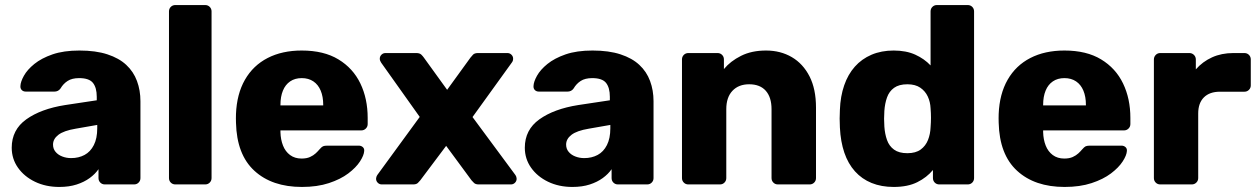

<svg xmlns="http://www.w3.org/2000/svg" viewBox="-20 -730 4983 760"><path d="M214.8 10Q161.1 10 118.4 -10.6Q75.8 -31.2 51.1 -66.3Q26.4 -101.4 26.4 -145.2Q26.4 -216.4 84.2 -257.7Q142 -299 237.5 -314.1L363 -333V-346.8Q363 -382.9 348 -401.8Q333 -420.8 293.2 -420.8Q265 -420.8 247.7 -409.6Q230.4 -398.5 219.6 -379.9Q210.9 -367.4 195 -367.4H82.8Q72 -367.4 66.1 -373.6Q60.1 -379.8 60.8 -389.4Q61.4 -406.5 74.7 -430.3Q88 -454.1 115.9 -476.8Q143.9 -499.5 187.9 -514.8Q232 -530 294.5 -530Q359.1 -530 405.1 -514.9Q451.1 -499.9 479.8 -473.1Q508.5 -446.4 522.2 -409.4Q535.9 -372.5 535.9 -329.4V-25.1Q535.9 -14.5 528.6 -7.2Q521.4 0 510.7 0H395Q384.4 0 377.1 -7.2Q369.9 -14.5 369.9 -25.1V-60.3Q356.6 -41 334.9 -25.2Q313.3 -9.4 283.4 0.3Q253.6 10 214.8 10ZM261.6 -104.2Q291.4 -104.2 314.7 -116.7Q338 -129.2 351.4 -155.7Q364.9 -182.2 364.9 -222.1V-235.5L279.6 -220.6Q232.6 -212.8 211.2 -196.4Q189.9 -180 189.9 -157.7Q189.9 -141 199.8 -129.1Q209.7 -117.1 226.1 -110.7Q242.5 -104.2 261.6 -104.2Z M674 0Q663.4 0 656.1 -7.2Q648.9 -14.5 648.9 -25.1V-684.9Q648.9 -695.5 656.1 -702.8Q663.4 -710 674 -710H792.2Q802.9 -710 810.1 -702.8Q817.4 -695.5 817.4 -684.9V-25.1Q817.4 -14.5 810.1 -7.2Q802.9 0 792.2 0Z M1175 10Q1056.7 10 986.9 -54.1Q917.1 -118.2 914.1 -244.4Q913.8 -251.2 913.8 -261.9Q913.8 -272.5 914.1 -278.8Q917.3 -358 949.6 -414.4Q981.9 -470.8 1039.4 -500.4Q1096.9 -530 1174.4 -530Q1261.9 -530 1319.6 -494.9Q1377.4 -459.9 1406.4 -399.7Q1435.4 -339.5 1435.4 -263.3V-238.9Q1435.4 -228.3 1427.9 -221Q1420.5 -213.8 1409.9 -213.8H1090.1Q1090.1 -213.1 1090.1 -211Q1090.1 -208.9 1090.1 -206.9Q1090.9 -177.5 1100.2 -153.9Q1109.5 -130.2 1128.2 -116.3Q1147 -102.4 1173.7 -102.4Q1193.6 -102.4 1207.1 -108.5Q1220.6 -114.6 1229.8 -123.2Q1239 -131.9 1244 -138Q1253 -148.5 1258.6 -151Q1264.3 -153.5 1275.9 -153.5H1400Q1409.6 -153.5 1416.1 -147.7Q1422.6 -141.9 1421.6 -132.2Q1420.6 -115.1 1404.9 -90.9Q1389.1 -66.6 1358.6 -43.5Q1328 -20.4 1281.9 -5.2Q1235.7 10 1175 10ZM1090.1 -312.9H1259.4V-315Q1259.4 -347.5 1249.4 -371.3Q1239.5 -395 1220.4 -407.9Q1201.2 -420.8 1174.4 -420.8Q1147.5 -420.8 1128.6 -407.9Q1109.6 -395 1099.9 -371.3Q1090.1 -347.5 1090.1 -315Z M1491.1 0Q1481.9 0 1475.3 -6.6Q1468.6 -13.2 1468.6 -22.5Q1468.6 -25.2 1469.8 -29.4Q1471 -33.6 1474.1 -38.1L1641.4 -267.2L1488.8 -481.9Q1486.3 -485.8 1484.8 -489.6Q1483.3 -493.5 1483.3 -497.5Q1483.3 -506.8 1489.9 -513.4Q1496.5 -520 1505.8 -520H1628Q1641.1 -520 1647.6 -513.8Q1654 -507.5 1657.4 -502.5L1749.9 -374.5L1842.4 -502.1Q1846.1 -507.1 1852.4 -513.6Q1858.6 -520 1871.8 -520H1988.6Q1997.9 -520 2004.5 -513.4Q2011.1 -506.8 2011.1 -498.1Q2011.1 -493.5 2009.9 -489.6Q2008.7 -485.8 2005.6 -481.9L1850.4 -266.7L2019.5 -38.1Q2022.6 -33.6 2023.8 -29.7Q2025 -25.9 2025 -22.5Q2025 -13.2 2018.4 -6.6Q2011.7 0 2002.5 0H1874.6Q1862.8 0 1856.6 -5.6Q1850.5 -11.2 1846.5 -16.2L1746 -152.6L1643.6 -16.2Q1640.2 -11.9 1634.1 -5.9Q1628 0 1615.5 0Z M2245.8 10Q2192.1 10 2149.4 -10.6Q2106.8 -31.2 2082.1 -66.3Q2057.4 -101.4 2057.4 -145.2Q2057.4 -216.4 2115.2 -257.7Q2173 -299 2268.5 -314.1L2394 -333V-346.8Q2394 -382.9 2379 -401.8Q2364 -420.8 2324.2 -420.8Q2296 -420.8 2278.7 -409.6Q2261.4 -398.5 2250.6 -379.9Q2241.9 -367.4 2226 -367.4H2113.8Q2103 -367.4 2097.1 -373.6Q2091.1 -379.8 2091.8 -389.4Q2092.4 -406.5 2105.7 -430.3Q2119 -454.1 2146.9 -476.8Q2174.9 -499.5 2218.9 -514.8Q2263 -530 2325.5 -530Q2390.1 -530 2436.1 -514.9Q2482.1 -499.9 2510.8 -473.1Q2539.5 -446.4 2553.2 -409.4Q2566.9 -372.5 2566.9 -329.4V-25.1Q2566.9 -14.5 2559.6 -7.2Q2552.4 0 2541.7 0H2426Q2415.4 0 2408.1 -7.2Q2400.9 -14.5 2400.9 -25.1V-60.3Q2387.6 -41 2365.9 -25.2Q2344.3 -9.4 2314.4 0.3Q2284.6 10 2245.8 10ZM2292.6 -104.2Q2322.4 -104.2 2345.7 -116.7Q2369 -129.2 2382.4 -155.7Q2395.9 -182.2 2395.9 -222.1V-235.5L2310.6 -220.6Q2263.6 -212.8 2242.2 -196.4Q2220.9 -180 2220.9 -157.7Q2220.9 -141 2230.8 -129.1Q2240.7 -117.1 2257.1 -110.7Q2273.5 -104.2 2292.6 -104.2Z M2704.6 0Q2694 0 2686.8 -7.2Q2679.5 -14.5 2679.5 -25.1V-494.9Q2679.5 -505.5 2686.8 -512.8Q2694 -520 2704.6 -520H2820.4Q2831 -520 2838.2 -512.8Q2845.5 -505.5 2845.5 -494.9V-456.6Q2871.2 -487.9 2913.2 -508.9Q2955.1 -530 3012.2 -530Q3069.6 -530 3114.2 -503.9Q3158.7 -477.9 3184.4 -427.7Q3210 -377.5 3210 -304.1V-25.1Q3210 -14.5 3202.7 -7.2Q3195.5 0 3184.9 0H3059.1Q3048.5 0 3041.3 -7.2Q3034 -14.5 3034 -25.1V-297.9Q3034 -344.8 3011.3 -370.6Q2988.5 -396.4 2945.4 -396.4Q2903.7 -396.4 2879.3 -370.6Q2854.9 -344.8 2854.9 -297.9V-25.1Q2854.9 -14.5 2847.6 -7.2Q2840.4 0 2829.7 0Z M3517.4 10Q3468.8 10 3430.1 -5.7Q3391.5 -21.4 3364.3 -51.7Q3337.1 -82 3322.2 -125.6Q3307.3 -169.3 3304.6 -225.1Q3303.6 -245.1 3303.6 -260.6Q3303.6 -276.1 3304.6 -295.5Q3306.6 -348.9 3321.6 -392.2Q3336.5 -435.5 3363.7 -466.1Q3390.9 -496.7 3429.8 -513.4Q3468.8 -530 3517.4 -530Q3566.9 -530 3603 -513.6Q3639.1 -497.1 3663.5 -471V-684.9Q3663.5 -695.5 3670.8 -702.8Q3678 -710 3688.6 -710H3810.6Q3821.2 -710 3828.5 -702.8Q3835.7 -695.5 3835.7 -684.9V-25.1Q3835.7 -14.5 3828.5 -7.2Q3821.2 0 3810.6 0H3698Q3687.4 0 3680.1 -7.2Q3672.9 -14.5 3672.9 -25.1V-57.1Q3648.5 -27.5 3610.8 -8.8Q3573.1 10 3517.4 10ZM3571.5 -123.6Q3604.7 -123.6 3624.4 -138.1Q3644.1 -152.6 3653.3 -175.9Q3662.5 -199.2 3663.5 -225.9Q3665.1 -245.9 3665.1 -263.9Q3665.1 -282 3663.5 -301.4Q3662.5 -326.4 3652.5 -347.9Q3642.5 -369.4 3622.8 -382.9Q3603.1 -396.4 3571.5 -396.4Q3538.5 -396.4 3519 -382.3Q3499.5 -368.1 3491.1 -344.3Q3482.6 -320.4 3480.6 -291.1Q3478.4 -260 3480.6 -228.9Q3482.6 -199.6 3491.1 -175.7Q3499.5 -151.9 3519 -137.7Q3538.5 -123.6 3571.5 -123.6Z M4194 10Q4075.7 10 4005.9 -54.1Q3936.1 -118.2 3933.1 -244.4Q3932.8 -251.2 3932.8 -261.9Q3932.8 -272.5 3933.1 -278.8Q3936.3 -358 3968.6 -414.4Q4000.9 -470.8 4058.4 -500.4Q4115.9 -530 4193.4 -530Q4280.9 -530 4338.6 -494.9Q4396.4 -459.9 4425.4 -399.7Q4454.4 -339.5 4454.4 -263.3V-238.9Q4454.4 -228.3 4446.9 -221Q4439.5 -213.8 4428.9 -213.8H4109.1Q4109.1 -213.1 4109.1 -211Q4109.1 -208.9 4109.1 -206.9Q4109.9 -177.5 4119.2 -153.9Q4128.5 -130.2 4147.2 -116.3Q4166 -102.4 4192.7 -102.4Q4212.6 -102.4 4226.1 -108.5Q4239.6 -114.6 4248.8 -123.2Q4258 -131.9 4263 -138Q4272 -148.5 4277.6 -151Q4283.3 -153.5 4294.9 -153.5H4419Q4428.6 -153.5 4435.1 -147.7Q4441.6 -141.9 4440.6 -132.2Q4439.6 -115.1 4423.9 -90.9Q4408.1 -66.6 4377.6 -43.5Q4347 -20.4 4300.9 -5.2Q4254.7 10 4194 10ZM4109.1 -312.9H4278.4V-315Q4278.4 -347.5 4268.4 -371.3Q4258.5 -395 4239.4 -407.9Q4220.2 -420.8 4193.4 -420.8Q4166.5 -420.8 4147.6 -407.9Q4128.6 -395 4118.9 -371.3Q4109.1 -347.5 4109.1 -315Z M4572.6 0Q4562 0 4554.8 -7.2Q4547.5 -14.5 4547.5 -25.1V-494.5Q4547.5 -505.1 4554.8 -512.6Q4562 -520 4572.6 -520H4688Q4698.6 -520 4706.1 -512.6Q4713.5 -505.1 4713.5 -494.5V-455.4Q4740.2 -486 4777.7 -503Q4815.1 -520 4862 -520H4905.9Q4916.5 -520 4923.7 -512.8Q4931 -505.5 4931 -494.9V-392.1Q4931 -381.5 4923.7 -374.3Q4916.5 -367 4905.9 -367H4809.1Q4767.9 -367 4745.4 -344.5Q4722.9 -322 4722.9 -280.8V-25.1Q4722.9 -14.5 4715.4 -7.2Q4708 0 4697.4 0Z"/></svg>

Font: Rubik Light
Style: Regular
Weight: 300
Designer: Hubert and Fischer
Foundry: Hubert and Fischer
Version: Version 2.300;gftools[0.9.30]